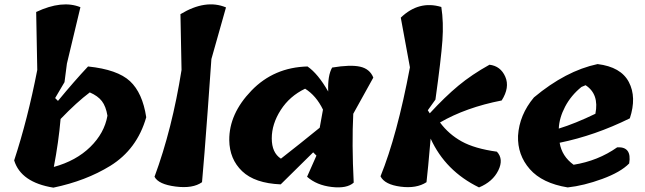

<svg xmlns="http://www.w3.org/2000/svg" viewBox="-20 -860 2960 881"><path d="M233 -410 246 -397Q321 -488 384 -555Q519 -541 576.5 -487.5Q634 -434 651 -322Q609 -175 486 -99Q374 -30 225 1Q76 -23 45 -124Q107 -313 151 -539L146 -805Q265 -861 349 -827L287 -568L276 -483ZM227 -94Q329 -122 394 -185.5Q459 -249 473 -329Q466 -372 447.5 -396Q429 -420 392 -436Q332 -391 258 -314Q249 -209 227 -94Z M813 -539 808 -795Q924 -865 1017 -826L950 -589Q949 -570 933 -351.5Q917 -133 907 -24Q865 6 786 -4Q707 -14 689 -49Q770 -268 813 -539Z M1693 -504 1601 -338Q1594 -201 1603 -22Q1572 6 1502.5 -2Q1433 -10 1389 -49L1432 -146L1417 -161Q1297 -43 1268 -14Q1149 -19 1091 -74.5Q1033 -130 1032 -217Q1031 -338 1134 -444.5Q1237 -551 1391 -555Q1439 -522 1486 -440Q1483 -513 1504 -550Q1588 -564 1632.5 -554Q1677 -544 1693 -504ZM1269 -132Q1355 -199 1447 -274L1462 -357Q1431 -421 1380 -453Q1309 -419 1268 -355Q1227 -291 1227 -225Q1227 -159 1269 -132Z M1943 -354 1952 -340Q2022 -416 2083.5 -467Q2145 -518 2226 -563Q2277 -557 2298.5 -508Q2320 -459 2282 -399Q2118 -367 1999 -298Q2039 -244 2098.5 -211Q2158 -178 2260 -164Q2292 -130 2266.5 -78Q2241 -26 2178 0Q2024 -75 1956 -224Q1943 -74 1937 -24Q1891 6 1818 -3.5Q1745 -13 1726 -51Q1802 -238 1861 -551L1819 -779Q1902 -859 2005 -828Q2016 -758 2010 -673.5Q2004 -589 1978 -403Z M2722 -566Q2829 -553 2865.5 -483.5Q2902 -414 2870 -317Q2710 -238 2548 -205Q2558 -143 2612 -104Q2724 -122 2812 -184Q2880 -188 2867 -110Q2828 -70 2743.5 -39Q2659 -8 2585 0Q2468 -19 2411 -84Q2354 -149 2357 -237Q2363 -333 2430 -413Q2576 -535 2722 -566ZM2667 -469 2648 -461Q2600 -422 2573 -370.5Q2546 -319 2544 -270Q2619 -293 2712 -338Q2730 -428 2667 -469Z"/></svg>

Font: Tillana
Style: Bold
Weight: 700
Designer: Lipi Raval (Devanagari, Latin), Jonny Pinhorn (Latin)
Foundry: Indian Type Foundry
Version: Version 2.002;PS 1.0;hotconv 1.0.79;makeotf.lib2.5.61930; tt